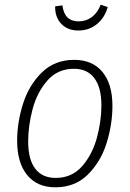

<svg xmlns="http://www.w3.org/2000/svg" viewBox="-20 -787 552 818"><path d="M53 -187Q53 -265 78 -344.5Q103 -424 158 -478Q213 -532 296 -532Q374 -532 416.5 -480.5Q459 -429 459 -336Q459 -258 434.5 -178.5Q410 -99 355 -44Q300 11 216 11Q138 11 95.5 -41.5Q53 -94 53 -187ZM412 -338Q412 -414 382 -454Q352 -494 295 -494Q226 -494 182 -444Q138 -394 119 -322.5Q100 -251 100 -184Q100 -108 130 -68.5Q160 -29 217 -29Q286 -29 329.5 -78.5Q373 -128 392.5 -199Q412 -270 412 -338ZM215 -760 246 -764Q254 -696 315 -696Q347 -696 371.5 -714.5Q396 -733 409 -767L439 -757Q426 -711 392.5 -684Q359 -657 314 -657Q268 -657 241 -685.5Q214 -714 215 -760Z"/></svg>

Font: Fira Sans Condensed ExtraLight
Style: Italic
Weight: 275
Width: 3
Italic angle: -8°
Designer: Carrois Corporate & Edenspiekermann AG
Foundry: Carrois Corporate GbR & Edenspiekermann AG
Version: Version 4.203